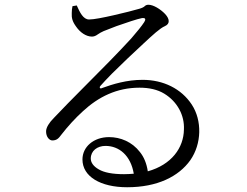

<svg xmlns="http://www.w3.org/2000/svg" viewBox="-20 -761 1040 808"><path d="M502 -28C517 -28 530 -29 543 -30C530 -107 481 -147 424 -147C389 -147 362 -126 362 -94C362 -77 373 -61 396 -48C418 -35 453 -28 502 -28ZM285 -735 303 -738C316 -709 330 -679 355 -679C375 -679 415 -687 459 -697C502 -707 543 -717 566 -724C577 -727 585 -731 589 -735C593 -739 598 -741 605 -741C625 -741 655 -723 675 -702C685 -691 690 -681 690 -672C690 -663 685 -656 674 -651C653 -642 624 -615 582 -576C540 -537 490 -490 450 -450C430 -429 414 -413 403 -400C398 -395 399 -389 404 -389C406 -389 407 -389 408 -390C455 -407 513 -425 580 -425C667 -425 743 -388 787 -321C831 -254 829 -156 781 -87C732 -18 642 27 515 27C403 27 327 -18 327 -90C327 -143 374 -184 439 -184C487 -184 536 -164 569 -121C586 -100 597 -73 602 -40C702 -68 753 -139 754 -216C757 -275 727 -333 671 -367C643 -384 608 -392 567 -392C471 -392 394 -353 329 -293C296 -263 266 -230 238 -194C227 -179 219 -170 200 -170C188 -170 173 -185 174 -210C175 -225 186 -244 207 -265C246 -306 286 -347 327 -388C407 -468 481 -543 533 -600C558 -629 576 -651 587 -668C594 -679 592 -685 583 -685C582 -685 582 -685 581 -685C580 -685 579 -685 578 -685C557 -681 513 -666 470 -651C449 -643 431 -636 416 -630C407 -626 398 -621 391 -616C383 -610 375 -607 367 -607C342 -607 317 -625 301 -648C284 -671 281 -686 282 -706C282 -716 283 -726 285 -735Z"/></svg>

Font: CJK Symbols
Style: Regular
Weight: 400
Designer: Ryoko NISHIZUKA 西塚涼子 (kana & ideographs); Frank Grießhammer (serif-style Latin); Paul D. Hunt (sans serif–style Latin); 
Foundry: Unicode
Version: Version 2.000;hotconv 1.1.0;makeotfexe 2.6.0